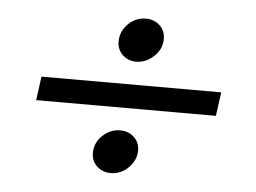

<svg xmlns="http://www.w3.org/2000/svg" viewBox="-39 -509 709 531"><g transform="rotate(5 315.0 -244.0)"><path d="M400 -409Q400 -381 378 -360.5Q356 -340 329 -340Q307 -340 291.5 -354.5Q276 -369 276 -391Q276 -420 297 -440.5Q318 -461 346 -461Q369 -461 384.5 -446.5Q400 -432 400 -409ZM72 -276H571L562 -210H63ZM356 -96Q356 -77 346 -61.5Q336 -46 320.5 -36.5Q305 -27 286 -27Q263 -27 247.5 -41.5Q232 -56 232 -78Q232 -107 253.5 -127Q275 -147 302 -147Q325 -147 340.5 -132.5Q356 -118 356 -96Z"/></g></svg>

Font: Rosario
Style: Italic
Weight: 400
Italic angle: -8.05°
Designer: Hector Gatti
Foundry: Omnibus Type
Version: Version 1.201